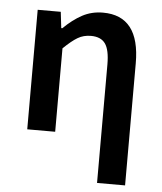

<svg xmlns="http://www.w3.org/2000/svg" viewBox="-51 -548 662 786"><g transform="rotate(5 280.0 -154.5)"><path d="M377 193.8V-293Q377 -353 358.9 -378.4Q340.8 -403.8 299.8 -403.8Q269.5 -403.8 245.6 -389.6Q221.7 -375.5 188 -342.8V0H73.2V-491.2H168L175.8 -424.8H180.2Q217.8 -461.9 256.1 -482.4Q294.4 -502.9 340.8 -502.9Q492.2 -502.9 492.2 -308.1V193.8Z"/></g></svg>

Font: Source Sans 3 Semibold
Style: Regular
Weight: 600
Designer: Paul D. Hunt
Foundry: Adobe
Version: Version 3.052;hotconv 1.1.0;makeotfexe 2.6.0